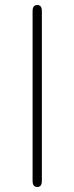

<svg xmlns="http://www.w3.org/2000/svg" viewBox="-20 -746 297 766"><path d="M129 0Q110 0 110 -24V-702Q110 -726 129 -726Q147 -726 147 -702V-24Q147 0 129 0Z"/></svg>

Font: Resource Han Rounded JP ExtraLight
Style: Regular
Weight: 250
Designer: Cyano Hao (round all glyphs); Ryoko NISHIZUKA 西塚涼子 (kana, bopomofo & ideographs); Paul D. Hunt (Latin, Greek & Cyrillic)
Foundry: Cyano Hao
Version: 0.990